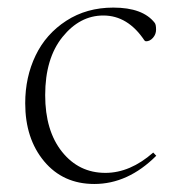

<svg xmlns="http://www.w3.org/2000/svg" viewBox="-20 -466 465 498"><path d="M224.6 11.2Q143.6 11.2 94.5 -47.6Q45.4 -106.4 45.4 -198.2Q45.4 -266.1 72.3 -322Q99.1 -377.9 151.9 -412.1Q204.6 -446.3 273.9 -446.3Q350.6 -446.3 381.3 -406.7Q384.8 -402.3 384.8 -389.2Q384.8 -377 376.7 -367.9Q368.7 -358.9 358.9 -358.9Q356.4 -358.9 354.5 -361.3Q311.5 -425.8 248 -425.8Q187 -425.8 142.1 -370.1Q97.2 -314.5 97.2 -219.2Q97.2 -127 140.9 -72.3Q184.6 -17.6 253.4 -17.6Q317.4 -17.6 377.4 -70.3L385.3 -62Q312 11.2 224.6 11.2Z"/></svg>

Font: Elstob ExtraLight
Style: Regular
Weight: 200
Designer: Peter S. Baker
Version: Version 1.015